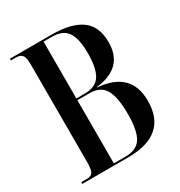

<svg xmlns="http://www.w3.org/2000/svg" viewBox="-169 -831 888 948"><g transform="rotate(-30 275.0 -357.0)"><path d="M25 0H287Q511 0 511 -194Q511 -361 326 -376V-378Q488 -396 488 -541Q488 -632 431 -673Q374 -714 263 -714H25V-704H56Q78 -704 89 -691Q100 -678 100 -635V-82Q100 -40 91.5 -25Q83 -10 57 -10H25ZM211 -380V-704H259Q321 -704 346.5 -666Q372 -628 372 -545Q372 -461 347 -420.5Q322 -380 258 -380ZM211 -10V-370H280Q343 -370 368 -326Q393 -282 393 -188Q393 -93 367.5 -51.5Q342 -10 278 -10Z"/></g></svg>

Font: Noto Serif Display Condensed Semi
Style: Regular
Weight: 600
Width: 3
Designer: Monotype Design Team
Foundry: Monotype Imaging Inc.
Version: Version 1.900